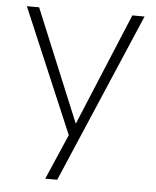

<svg xmlns="http://www.w3.org/2000/svg" viewBox="-50 -527 609 749"><g transform="rotate(5 255.0 -152.0)"><path d="M155 180 236 -7V13L25 -484H73L267 -15H243L438 -484H486L202 180Z"/></g></svg>

Font: Nunito Sans 12pt ExtraLight
Style: Regular
Weight: 200
Designer: Vernon Adams
Foundry: Vernon Adams
Version: Version 3.101;gftools[0.9.27]